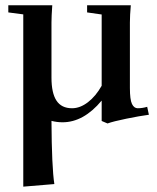

<svg xmlns="http://www.w3.org/2000/svg" viewBox="-20 -448 590 721"><path d="M214.8 11.2Q193.8 11.2 173.3 5.9Q174.3 180.2 184.1 243.2L67.4 252.9V-394L11.2 -401.4V-428.2H176.3Q173.3 -387.2 173.3 -363.3V-156.7Q173.3 -98.6 192.1 -70.1Q210.9 -41.5 250.5 -41.5Q280.8 -41.5 310.3 -64.2Q339.8 -86.9 361.8 -126V-393.6L307.1 -401.4V-428.2H471.2Q467.8 -390.1 467.8 -363.3V-117.7Q467.8 -73.7 475.6 -57.6Q483.4 -41.5 497.1 -41.5Q514.6 -41.5 532.7 -46.9L539.1 -17.1Q502.9 -12.2 454.1 -2.2Q405.3 7.8 383.8 15.6L361.8 6.3V-70.3Q293.9 11.2 214.8 11.2Z"/></svg>

Font: Elstob 14pt SemiBold
Style: Regular
Weight: 600
Designer: Peter S. Baker
Version: Version 1.015